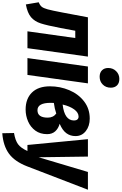

<svg xmlns="http://www.w3.org/2000/svg" viewBox="274 -1136 1068 1686"><g transform="rotate(90 808.0 -293.0)"><path d="M388 0H240L299 -420H235L211 -291Q188 -171 170.5 -117Q153 -63 116 -31.5Q79 0 4 14L-15 -99Q12 -110 24.5 -125.5Q37 -141 47 -177.5Q57 -214 74 -303L117 -531H462Z M697 -531 623 0H475L549 -531ZM562 -709Q562 -751 590 -779Q618 -807 658 -807Q695 -807 715 -786.5Q735 -766 735 -732Q735 -689 707.5 -661.5Q680 -634 639 -634Q603 -634 582.5 -654.5Q562 -675 562 -709Z M1160 -422Q1160 -376 1134.5 -341.5Q1109 -307 1052 -283Q1094 -271 1118.5 -243.5Q1143 -216 1143 -173Q1143 -112 1112 -69.5Q1081 -27 1031 -5.5Q981 16 927 16Q832 16 777.5 -39.5Q723 -95 723 -198Q723 -287 757 -367.5Q791 -448 855.5 -497.5Q920 -547 1006 -547Q1072 -547 1116 -512.5Q1160 -478 1160 -422ZM883 -309Q1023 -325 1023 -409Q1023 -428 1014 -438.5Q1005 -449 989 -449Q954 -449 926 -411Q898 -373 883 -309ZM869 -232 868 -204Q868 -88 933 -88Q998 -88 998 -178Q998 -227 962 -253Q918 -238 869 -232Z M1426 2Q1383 113 1313.5 163Q1244 213 1135 221L1133 118Q1198 107 1231.5 82.5Q1265 58 1291 0H1238L1187 -531H1340L1346 -98L1475 -531H1631Z"/></g></svg>

Font: Fira Sans Extra Condensed
Style: Bold Italic
Weight: 700
Width: 3
Italic angle: -8°
Designer: Carrois Corporate & Edenspiekermann AG
Foundry: Carrois Corporate GbR & Edenspiekermann AG
Version: Version 4.203